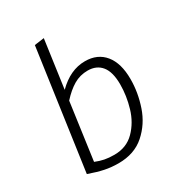

<svg xmlns="http://www.w3.org/2000/svg" viewBox="-178 -863 927 994"><g transform="rotate(-30 285.5 -366.5)"><path d="M513 -336Q513 -256 486 -176.5Q459 -97 398 -43Q337 11 242 11Q199 11 160.5 3Q122 -5 71 -23L172 -736L230 -744L190 -458Q266 -534 354 -534Q429 -534 471 -482.5Q513 -431 513 -336ZM182 -398 135 -59Q162 -48 187 -43Q212 -38 245 -38Q318 -38 365 -85.5Q412 -133 432.5 -202Q453 -271 453 -339Q453 -413 424 -449Q395 -485 342 -485Q296 -485 258 -462.5Q220 -440 182 -398Z"/></g></svg>

Font: FiraGO Light
Style: Italic
Weight: 300
Italic angle: -8°
Designer: bBox Type GmbH
Foundry: bBox Type GmbH
Version: Version 1.001